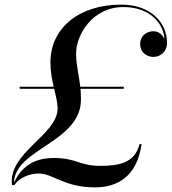

<svg xmlns="http://www.w3.org/2000/svg" viewBox="-20 -780 742 830"><path d="M198 -510C198 -470 205 -436 212 -405H65V-396H214C221.5 -364.5 229 -337 229 -311C229 -197 13 -119 32 20H42C62 -10 106 -30 147 -30C210 -30 255 30 392 30C481 30 572 -12 592 -157H583C563 -75 493 -63 414 -63C322 -63 312 -97 212 -97C125 -97 71.5 -58 40.5 10C42.5 -136.5 330 -164.5 330 -350C330 -366.5 329 -381.5 328 -396H515V-405H327C321 -458.5 309 -497.5 309 -550C309 -624 375 -749.5 514 -749.5C633 -749.5 690 -672.5 690.5 -609C686.5 -626 668.5 -645 643 -645C614 -645 586 -625 586 -590C586 -550 618 -534 643 -534C673 -534 702 -555 702 -596C702 -678 636 -760 504 -760C323 -760 198 -660 198 -510Z"/></svg>

Font: Bodoni* 24pt
Style: Italic
Weight: 400
Italic angle: -13°
Version: Version 2.3